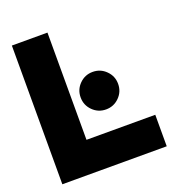

<svg xmlns="http://www.w3.org/2000/svg" viewBox="-131 -831 874 940"><g transform="rotate(-20 306.0 -361.5)"><path d="M219.7 -722.7V-164.1H578.1V0H34.2V-722.7ZM263.7 -368.7Q263.7 -409.2 292.2 -437.7Q320.8 -466.3 361.3 -466.3Q401.9 -466.3 430.4 -437.7Q459 -409.2 459 -368.7Q459 -328.1 430.4 -299.6Q401.9 -271 361.3 -271Q320.8 -271 292.2 -299.6Q263.7 -328.1 263.7 -368.7Z"/></g></svg>

Font: Giphurs Black
Style: Regular
Weight: 900
Version: Version 0.920; ttfautohint (v1.8.4.7-5d5b)